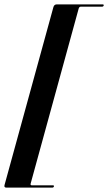

<svg xmlns="http://www.w3.org/2000/svg" viewBox="-26 -744 493 876"><path d="M333 -705 114 93Q111.5 101.5 119 101.5H215.5Q221 101.5 220 106.5Q218.5 112 212 112H3Q-9 112 -5 99L217.5 -711Q221 -724 233 -724H442Q448.5 -724 447 -718.5Q445 -713.5 439 -713.5H342.5Q335.5 -713.5 333 -705Z"/></svg>

Font: Fraunces 144pt S000
Style: Bold Italic
Weight: 700
Italic angle: -16°
Version: Version 1.000; ttfautohint (v1.8.3)